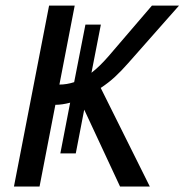

<svg xmlns="http://www.w3.org/2000/svg" viewBox="-20 -679 672 699"><path d="M158.7 -658.7H252L196.3 -371.1Q222.7 -371.1 250 -379.9L291 -589.4H347.2L313 -414.1Q342.3 -436.5 374.5 -473.6L533.2 -658.7H631.8L446.3 -448.7Q421.9 -420.9 398.7 -399.4Q375.5 -377.9 346.7 -358.9L525.4 0H417L286.6 -279.8L255.9 -120.6H199.7L235.4 -305.2Q206.1 -297.4 181.6 -297.4L124 0H30.8Z"/></svg>

Font: Liberation Mono
Style: Italic
Weight: 400
Italic angle: -12°
Monospace: yes
Designer: Steve Matteson
Foundry: Ascender Corporation
Version: Version 2.1.5